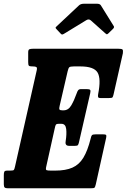

<svg xmlns="http://www.w3.org/2000/svg" viewBox="-58 -1012 681 1032"><path d="M236 -321 190.5 -116.5Q186.5 -100 192 -97.5Q197.5 -95 216 -95H239Q295 -95 331.2 -111Q367.5 -127 390.2 -164.5Q413 -202 429 -266Q432 -280.5 436 -285.2Q440 -290 457.5 -290H495Q509 -290 512 -286.5Q515 -283 512.5 -271L457 -21.5Q453.5 -6.5 450 -3.2Q446.5 0 429.5 0H-16Q-28 0 -32.8 -4.2Q-37.5 -8.5 -37.5 -21.5V-70.5Q-37.5 -84 -34.5 -89.5Q-31.5 -95 -18.5 -95H-4Q12.5 -95 16 -98.2Q19.5 -101.5 22.5 -116L139.5 -634.5Q142.5 -648 137.5 -651.5Q132.5 -655 118.5 -655H115Q100 -655 96.8 -659.5Q93.5 -664 93.5 -678.5V-730.5Q93.5 -744.5 100 -747.2Q106.5 -750 119.5 -750H578Q596 -750 600.2 -746Q604.5 -742 602.5 -726L552.5 -505Q549.5 -491.5 546.2 -488.2Q543 -485 527 -485H482.5Q470.5 -485 469.2 -491Q468 -497 469.5 -506Q486 -589 466.5 -622Q447 -655 374 -655H338.5Q319 -655 314.2 -650.2Q309.5 -645.5 305.5 -628.5L263 -445Q259 -429 261.5 -424Q264 -419 276 -419H284Q309.5 -419 325 -445.5Q340.5 -472 354 -510Q357 -520 361.8 -526.5Q366.5 -533 377.5 -533H408Q423 -533 426.5 -528.8Q430 -524.5 427 -511.5L366.5 -247.5Q364 -236.5 360.8 -232.2Q357.5 -228 344.5 -228H314.5Q300.5 -228 296.5 -235.5Q292.5 -243 295 -253.5Q301 -291 297.8 -318.8Q294.5 -346.5 272 -346.5H258Q245 -346.5 242 -341.2Q239 -336 236 -321ZM267 -832.5 245 -856Q240 -861.5 240.8 -863.8Q241.5 -866 248 -872L367 -983.5Q376 -992 395 -992H462.5Q478.5 -992 484 -983.5L553.5 -871.5Q557.5 -865 550 -857.5L525 -833Q518 -827 516 -827.5Q514 -828 508.5 -832.5L430 -902.5Q419 -912 405 -903L284.5 -829.5Q277.5 -825.5 274.2 -826.8Q271 -828 267 -832.5Z"/></svg>

Font: Besley* Condensed
Style: Bold Italic
Weight: 700
Width: 3
Italic angle: -13°
Designer: Owen Earl
Foundry: indestructible type*
Version: Version 3.000; ttfautohint (v1.8.3)